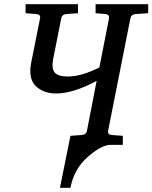

<svg xmlns="http://www.w3.org/2000/svg" viewBox="-20 -691 727 916"><path d="M687 -628 626 -624Q606 -622 602 -603L496 -68Q492 -49 513 -47L566 -43V0H503Q461 3 397.5 58.5Q334 114 316 205H266L316 -43L370 -47Q392 -49 395 -68L441 -305Q329 -245 248 -245Q188 -245 151 -280Q114 -315 129 -393L171 -603Q175 -622 154 -624L102 -628V-671H352V-628L297 -624Q275 -622 272 -603L234 -411Q225 -364 241 -345Q257 -326 304 -326Q368 -326 454 -369L500 -603Q503 -621 484 -624L436 -628V-671H687Z"/></svg>

Font: Veleka
Style: Italic
Weight: 400
Italic angle: -12°
Designer: Stefan Peev, Context Ltd, 2016; SIL International, 1997-2014.
Foundry: Stefan Peev, Context Ltd, 2016
Version: Version 1.000